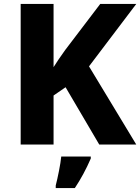

<svg xmlns="http://www.w3.org/2000/svg" viewBox="-20 -734 712 975"><path d="M484 0 313 -291 252 -249V0H85V-714H252V-393Q273 -427 311 -480L489 -714H672L432 -397L672 0ZM441 71Q406 152 360 221H263V208Q271 177 279.5 134Q288 91 291 61H441Z"/></svg>

Font: Noto Sans UI ExtraBold
Style: Regular
Weight: 800
Designer: Monotype Design Team
Foundry: Monotype Imaging Inc.
Version: Version 1.001